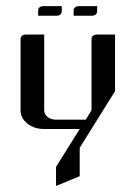

<svg xmlns="http://www.w3.org/2000/svg" viewBox="-20 -426 448 634"><path d="M106 -374V-390.1Q106 -405.8 125 -405.8H184.1V-390.1Q184.1 -374 165 -374ZM223.1 -374V-390.1Q223.1 -405.8 242.2 -405.8H300.8V-390.1Q300.8 -374 282.2 -374ZM47.9 -62V-295.9Q47.9 -312 66.9 -312H126V-62Q126 -48.3 137.2 -39.6Q148.4 -30.8 165 -30.8H263.2L282.2 -62V-295.9Q282.2 -312 301.8 -312H359.9V-125L243.2 62V155.8L165 188V125L243.2 0H126Q92.8 0 70.3 -18.1Q47.9 -36.1 47.9 -62Z"/></svg>

Font: Hhenum
Style: Regular
Weight: 400
Designer: T. Christopher White
Version: Version 1.0